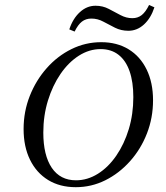

<svg xmlns="http://www.w3.org/2000/svg" viewBox="-20 -755 679 786"><path d="M290.3 11.3Q225 11.3 177 -18.1Q129 -47.6 102.8 -101.2Q76.6 -154.8 76.6 -226.6Q76.6 -298.4 102 -362.5Q127.4 -426.6 171.4 -476.2Q215.3 -525.8 272.6 -554Q329.8 -582.3 394.4 -582.3Q458.9 -582.3 506.5 -553.2Q554 -524.2 580.2 -470.6Q606.5 -416.9 606.5 -344.4Q606.5 -272.6 581.5 -208.5Q556.5 -144.4 512.1 -94.8Q467.7 -45.2 410.9 -16.9Q354 11.3 290.3 11.3ZM291.1 -16.9Q337.9 -16.9 380.6 -43.5Q423.4 -70.2 456 -117.7Q488.7 -165.3 507.3 -226.6Q525.8 -287.9 525.8 -357.3Q525.8 -419.4 510.5 -463.3Q495.2 -507.3 465.3 -530.6Q435.5 -554 391.9 -554Q345.2 -554 302.8 -527Q260.5 -500 227.8 -452.4Q195.2 -404.8 176.2 -343.1Q157.3 -281.5 157.3 -212.1Q157.3 -119.4 191.9 -68.1Q226.6 -16.9 291.1 -16.9ZM505.6 -629Q475.8 -629 450.8 -641.5Q425.8 -654 402.8 -666.5Q379.8 -679 354 -679Q331.5 -679 315.3 -666.5Q299.2 -654 285.5 -625.8L263.7 -634.7Q278.2 -679 306.9 -705.2Q335.5 -731.5 371 -731.5Q400.8 -731.5 425.4 -718.5Q450 -705.6 473.4 -693.1Q496.8 -680.6 521.8 -680.6Q544.4 -680.6 560.5 -693.5Q576.6 -706.5 590.3 -734.7L612.1 -725Q597.6 -680.6 569.4 -654.8Q541.1 -629 505.6 -629Z"/></svg>

Font: Playfair 5pt SemiExpanded Light Light
Style: Italic
Weight: 300
Italic angle: -15.6°
Version: Version 2.203